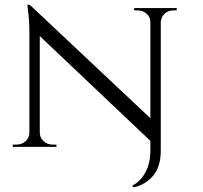

<svg xmlns="http://www.w3.org/2000/svg" viewBox="-20 -635 879 830"><path d="M728 -590Q707 -590 692 -576Q677 -562 675 -541V17Q675 85 642 124.5Q609 164 557 175L552 167Q585 152 607.5 112Q630 72 630 15V-26L152 -479V-62Q152 -40 168 -25Q184 -10 207 -10H224V0H35V-10H52Q75 -10 91 -25Q107 -40 107 -62V-490Q107 -551 100 -599L98 -615L109 -614L630 -124V-540Q630 -561 614 -575.5Q598 -590 576 -590H560V-600H744V-590Z"/></svg>

Font: Cinzel
Style: Regular
Weight: 400
Designer: Natanael Gama
Version: Version 1.001;PS 001.001;hotconv 1.0.56;makeotf.lib2.0.21325